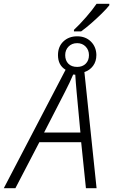

<svg xmlns="http://www.w3.org/2000/svg" viewBox="-78 -990 595 1010"><path d="M311 -833Q341 -861 375 -900Q409 -939 430 -970H497V-962Q482 -943 456.5 -918Q431 -893 402.5 -868Q374 -843 349 -825H311ZM267 -623Q227 -647 227 -700Q227 -745 255.5 -772Q284 -799 328 -799Q372 -799 400 -771.5Q428 -744 429 -701Q429 -667 411.5 -643.5Q394 -620 366 -611L430 0H374L349 -242H129L3 0H-58ZM328 -638Q356 -638 373 -655Q390 -672 390 -700Q390 -727 372.5 -745Q355 -763 328 -763Q300 -763 282.5 -745Q265 -727 265 -700Q265 -672 281.5 -655Q298 -638 328 -638ZM154 -293H345L325 -507Q323 -530 321 -553.5Q319 -577 318 -597L307 -598Q299 -579 288 -555.5Q277 -532 264 -507Z"/></svg>

Font: Noto Sans SemiCondensed Light
Style: Italic
Weight: 300
Width: 4
Italic angle: -12°
Designer: Monotype Design Team
Foundry: Monotype Imaging Inc.
Version: Version 2.013; ttfautohint (v1.8.4.7-5d5b)